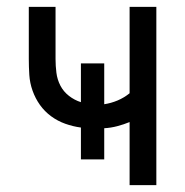

<svg xmlns="http://www.w3.org/2000/svg" viewBox="-20 -540 540 560"><path d="M358 0V-184Q341 -177 322 -172Q303 -167 284 -166V-75H216V-168Q193 -171 170.5 -179Q148 -187 129 -201Q110 -215 96.5 -234Q83 -253 75 -275.5Q67 -298 65.5 -321.5Q64 -345 64 -368V-520H142V-368Q142 -348 144.5 -328Q147 -308 156 -290.5Q165 -273 181 -260.5Q197 -248 216 -242V-355H284V-236Q304 -239 323 -247Q342 -255 358 -268V-520H436V0Z"/></svg>

Font: Iosevka Term Curly
Style: Regular
Weight: 400
Designer: Belleve Invis
Foundry: Belleve Invis
Version: Version 32.3.0